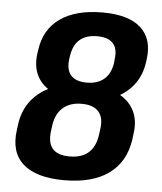

<svg xmlns="http://www.w3.org/2000/svg" viewBox="-52 -756 683 811"><g transform="rotate(5 289.5 -350.0)"><path d="M250 10Q131 10 75 -40Q19 -90 33 -186L36 -210Q45 -271 80 -313.5Q115 -356 173 -378.5Q231 -401 307 -401Q385 -401 436 -378.5Q487 -356 510.5 -313Q534 -270 525 -210L522 -186Q508 -90 438.5 -40Q369 10 250 10ZM264 -92Q315 -92 344 -117.5Q373 -143 380 -193L383 -216Q391 -266 368.5 -292Q346 -318 296 -318Q247 -318 217 -292Q187 -266 180 -216L177 -193Q170 -143 191.5 -117.5Q213 -92 264 -92ZM298 -332Q225 -332 176 -353.5Q127 -375 105 -416Q83 -457 91 -515L93 -528Q105 -617 171.5 -663.5Q238 -710 351 -710Q461 -710 513 -663Q565 -616 553 -528L551 -515Q543 -458 510 -417Q477 -376 423 -354Q369 -332 298 -332ZM309 -409Q355 -409 382.5 -432.5Q410 -456 417 -502L418 -515Q425 -562 404 -585Q383 -608 337 -608Q290 -608 263 -585Q236 -562 229 -515L227 -502Q221 -456 242 -432.5Q263 -409 309 -409Z"/></g></svg>

Font: Pathway Extreme Condensed
Style: Bold Italic
Weight: 700
Width: 3
Italic angle: -8°
Version: Version 1.001;gftools[0.9.26]